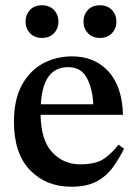

<svg xmlns="http://www.w3.org/2000/svg" viewBox="-20 -699 520 729"><path d="M251 10Q155 10 94 -53Q33 -116 33 -237Q33 -321 63 -376Q93 -431 143 -458Q193 -485 254 -485Q339 -485 391.5 -428Q444 -371 447 -263H134Q136 -165 179 -120Q222 -75 284 -75Q344 -75 375 -96.5Q406 -118 430 -150L451 -134Q432 -96 408 -63Q384 -30 346.5 -10Q309 10 251 10ZM135 -303H334Q332 -361 310 -402.5Q288 -444 239 -444Q190 -444 164.5 -408.5Q139 -373 135 -303ZM359 -555Q331 -555 314 -573Q297 -591 297 -617Q297 -643 313.5 -661Q330 -679 359 -679Q388 -679 405 -661Q422 -643 422 -617Q422 -591 405 -573Q388 -555 359 -555ZM139 -555Q111 -555 94 -573Q77 -591 77 -617Q77 -643 93.5 -661Q110 -679 139 -679Q168 -679 185 -661Q202 -643 202 -617Q202 -591 185 -573Q168 -555 139 -555Z"/></svg>

Font: STIX Two Text Medium
Style: Regular
Weight: 500
Designer: Ross Mills, John Hudson & Paul Hanslow, Tiro Typeworks Ltd; with prior portions MicroPress Inc., and Coen Hoffman.
Foundry: Tiro Typeworks Ltd
Version: Version 2.13 b171